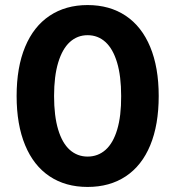

<svg xmlns="http://www.w3.org/2000/svg" viewBox="-20 -737 700 767"><path d="M46.4 -353.5Q46.4 -468.3 80.4 -549.9Q114.3 -631.4 178.3 -674.1Q242.3 -716.8 329.9 -716.8Q418.1 -716.8 482.1 -674.1Q546 -631.4 580 -549.6Q614 -467.8 614 -353.5Q614 -238.3 580.2 -156.7Q546.5 -75.2 482.5 -32.7Q418.5 9.8 329.9 9.8Q241.8 9.8 178.1 -32.7Q114.3 -75.2 80.4 -157Q46.4 -238.8 46.4 -353.5ZM464 -353.5Q464 -432.7 447.7 -487.2Q431.4 -541.7 401.3 -569.1Q371.3 -596.4 329.9 -596.4Q289.1 -596.4 259 -569.1Q229 -541.7 212.5 -487.2Q196 -432.7 196 -353.5Q196 -273.8 212.3 -219.5Q228.6 -165.2 258.8 -138.3Q289.1 -111.5 329.9 -111.5Q371.3 -111.5 401.6 -138.3Q432 -165.2 448.2 -219.5Q464.5 -273.8 464 -353.5Z"/></svg>

Font: Pretendard JP Variable
Style: Regular
Weight: 400
Designer: Base glyphs from Inter by Rasmus Andersson; Hangul glyphs from Noto Sans CJK(Source Han Sans) by Jang Soo-young and Kang
Foundry: Kil Hyung-jin
Version: Version 1.307;Glyphs 3.2 (3192)